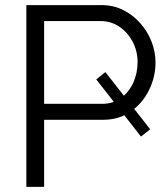

<svg xmlns="http://www.w3.org/2000/svg" viewBox="-20 -730 656 750"><path d="M83 0V-710H376.9Q423.1 -710 461.3 -690.8Q499.6 -671.6 527.8 -639.5Q556.1 -607.5 571.8 -567.7Q587.5 -527.9 587.5 -486.5Q587.5 -429.4 562 -377.8Q536.4 -326.2 490.6 -294.1Q444.8 -262.1 383.2 -262.1H152.4V0ZM152.4 -324.4H379.7Q421.7 -324.4 452.6 -347.1Q483.5 -369.7 500.5 -406.9Q517.4 -444.2 517.4 -486.5Q517.4 -531.2 497.7 -567.9Q477.9 -604.7 445.4 -626.2Q412.8 -647.7 373.4 -647.7H152.4ZM356 -419.8 391.8 -448.3 566.6 -225 530.8 -196.5Z"/></svg>

Font: Raleway Thin
Style: Regular
Weight: 100
Designer: Matt McInerney, Pablo Impallari, Rodrigo Fuenzalida
Foundry: Matt McInerney, Pablo Impallari, Rodrigo Fuenzalida
Version: Version 4.026